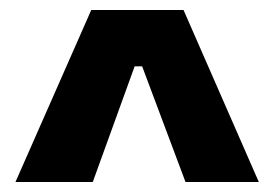

<svg xmlns="http://www.w3.org/2000/svg" viewBox="-20 -676 551 385"><path d="M11 -311 163 -656H348L499 -311H352L265 -543H250L166 -311Z"/></svg>

Font: Bricolage Grotesque SemiCondensed
Style: Bold
Weight: 700
Width: 4
Designer: Mathieu Triay
Foundry: Atelier Triay
Version: Version 1.001;gftools[0.9.33.dev8+g029e19f]